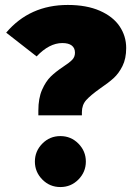

<svg xmlns="http://www.w3.org/2000/svg" viewBox="-20 -736 535 776"><path d="M490 -542Q490 -499 475 -469Q460 -439 439 -420Q418 -401 384 -378Q346 -351 328.5 -331.5Q311 -312 311 -283V-270H135V-289Q135 -339 150 -373Q165 -407 185 -426.5Q205 -446 235 -466Q261 -483 272 -494.5Q283 -506 283 -523Q283 -542 270 -552Q257 -562 232 -562Q179 -562 128 -508L5 -604Q100 -716 254 -716Q330 -716 383.5 -692.5Q437 -669 463.5 -629.5Q490 -590 490 -542ZM327 -83Q327 -41 297 -10.5Q267 20 224 20Q181 20 151 -10.5Q121 -41 121 -83Q121 -125 151 -155.5Q181 -186 224 -186Q267 -186 297 -155.5Q327 -125 327 -83Z"/></svg>

Font: Fira Sans Black
Style: Regular
Weight: 900
Designer: Carrois Corporate & Edenspiekermann AG
Foundry: Carrois Corporate GbR & Edenspiekermann AG
Version: Version 4.203